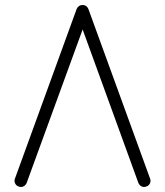

<svg xmlns="http://www.w3.org/2000/svg" viewBox="-20 -737 660 769"><path d="M55 10Q45 7 40.5 -2.5Q36 -12 40 -22L287 -701Q294 -717 311 -717Q327 -717 334 -701L581 -22Q585 -12 580.5 -2.5Q576 7 566 10Q556 14 547 9.5Q538 5 534 -5L311 -619L87 -5Q83 5 74 9.5Q65 14 55 10Z"/></svg>

Font: Kurewa Gothic CJK TC Regular
Style: Regular
Weight: 400
Designer: Max Yao
Foundry: Max-Everyday
Version: Version 1.071; ttfautohint (v1.8.3)